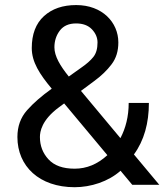

<svg xmlns="http://www.w3.org/2000/svg" viewBox="-20 -741 662 770"><path d="M618.7 0 517.1 -121.6C558.1 -177.7 577.1 -247.6 577.1 -328.1H496.1C496.1 -273.9 483.9 -226.6 462.9 -187L304.7 -376.5L357.9 -416C386.7 -437 409.7 -459.5 427.7 -483.4C445.8 -507.3 454.6 -536.1 454.6 -570.8C454.6 -651.4 390.1 -720.7 285.6 -720.7C231.9 -720.7 189 -706.1 156.2 -676.3C123.5 -646.5 107.4 -603.5 107.4 -548.3C107.4 -492.2 138.7 -443.8 187.5 -385.3C147 -356.4 113.8 -327.6 88.4 -298.8C62.5 -269.5 49.8 -233.9 49.8 -191.4C49.8 -74.2 137.7 9.8 279.3 9.8C344.2 9.8 414.6 -12.7 463.4 -56.2L510.3 0ZM198.2 -551.3C198.2 -577.1 205.6 -599.6 220.2 -618.7C234.9 -637.7 256.3 -647 285.2 -647C312.5 -647 333.5 -639.2 348.6 -623.5C363.8 -607.4 371.1 -589.8 371.1 -570.8C371.1 -545.9 365.7 -526.9 354.5 -512.7C343.3 -498.5 327.1 -484.4 306.6 -470.2L255.9 -434.1C221.2 -477.1 198.2 -515.6 198.2 -551.3ZM140.1 -191.4C140.1 -212.4 146.5 -259.3 216.8 -311L237.3 -326.2L410.6 -118.7C371.1 -82.5 327.6 -64.5 279.3 -64.5C231.9 -64.5 197.3 -77.1 174.3 -102.1C151.4 -127 140.1 -156.7 140.1 -191.4Z"/></svg>

Font: Vazirmatn
Style: Regular
Weight: 400
Designer: Saber Rastikerdar
Foundry: Saber Rastikerdar
Version: Version 33.003